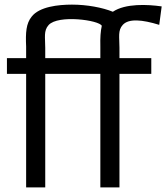

<svg xmlns="http://www.w3.org/2000/svg" viewBox="-20 -819 727 839"><path d="M94.2 0H177.7V-496.1H418.5V0H502V-496.1H641.1V-564.9H502V-610.4C502 -656.7 494.1 -686 516.6 -710.4C542.5 -738.8 601.6 -733.4 675.8 -710.4L686.5 -791C625 -799.8 528.3 -804.7 473.1 -767.6C427.7 -786.1 359.9 -798.8 294.4 -798.8C234.9 -798.8 151.9 -790 118.2 -746.1C94.2 -716.3 91.3 -677.2 94.2 -615.7V-564.9H10.3V-496.1H94.2ZM177.7 -564.9V-609.4C177.7 -655.3 169.9 -684.6 192.4 -709.5C233.9 -755.9 414.1 -731 424.8 -706.1C419.4 -682.6 417.5 -653.3 418.5 -615.7V-564.9Z"/></svg>

Font: Duru Sans
Style: Regular
Weight: 400
Designer: Onur Yazıcıgil
Foundry: Onur Yazıcıgil
Version: Version 1.002